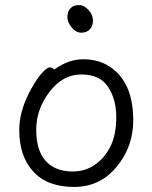

<svg xmlns="http://www.w3.org/2000/svg" viewBox="-20 -720 602 758"><path d="M347 -639Q347 -617 334.5 -604Q322 -591 301 -591Q280 -591 263 -611.5Q246 -632 246 -653Q246 -674 258 -687Q270 -700 291 -700Q312 -700 329.5 -680.5Q347 -661 347 -639ZM194 -445Q249 -486 309 -486Q369 -486 413 -457Q506 -396 506 -245Q506 -143 444 -66Q378 18 272.5 18Q167 18 111.5 -42.5Q56 -103 56 -207Q56 -287 106 -374Q126 -410 146 -432Q166 -454 176.5 -454Q187 -454 194 -445ZM267 -43Q316 -43 354.5 -69.5Q393 -96 416 -142Q439 -188 439 -258Q439 -328 406.5 -377Q374 -426 301 -426Q228 -426 175.5 -357.5Q123 -289 123 -207.5Q123 -126 160.5 -84.5Q198 -43 267 -43Z"/></svg>

Font: LXGW Bright GB
Style: Regular
Weight: 400
Designer: Christian Thalmann (Catharsis Fonts)
Foundry: LXGW / Christian Thalmann (Catharsis Fonts) / Fontworks Inc.
Version: Version 5.510